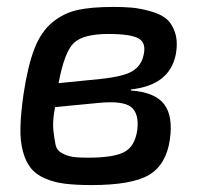

<svg xmlns="http://www.w3.org/2000/svg" viewBox="-20 -521 584 554"><path d="M358 -263 357 -260Q427 -255 453.5 -220.5Q480 -186 470 -117Q459 -45 409.5 -16Q360 13 244 13Q199 13 167 9Q135 5 109 -6.5Q83 -18 68.5 -36.5Q54 -55 46 -84.5Q38 -114 39 -154.5Q40 -195 48 -250Q60 -330 79 -379.5Q98 -429 130.5 -456Q163 -483 203 -492Q243 -501 307 -501Q337 -501 360 -499Q383 -497 412.5 -489Q442 -481 459 -467.5Q476 -454 485 -427Q494 -400 487 -363Q469 -275 358 -263ZM149 -281 268 -293Q337 -300 362.5 -316Q388 -332 394 -361Q403 -397 380 -410Q357 -423 293 -423Q221 -423 193.5 -397.5Q166 -372 149 -281ZM264 -224 139 -212Q131 -172 134 -145Q137 -118 140.5 -102.5Q144 -87 159 -79Q174 -71 189.5 -68.5Q205 -66 233 -66Q307 -66 338 -82Q369 -98 376 -145Q382 -193 358.5 -212Q335 -231 264 -224Z"/></svg>

Font: Exo 2.0 Medium
Style: Italic
Weight: 500
Italic angle: -8°
Designer: Natanael Gama
Version: Version 1.001;PS 001.001;hotconv 1.0.70;makeotf.lib2.5.58329